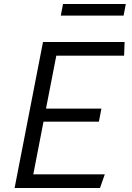

<svg xmlns="http://www.w3.org/2000/svg" viewBox="-20 -940 660 960"><path d="M53 0H480L504 -68.5H146.5L197.5 -331.5H474.5L487 -397H210L261.5 -661.5H600.5L603 -730H195ZM284 -862H598L609 -920H295Z"/></svg>

Font: Monaspace Krypton Light
Style: Italic
Weight: 300
Italic angle: -11°
Designer: Riley Cran & the Lettermatic Team
Foundry: Lettermatic
Version: Version 1.101 (Monaspace Krypton)